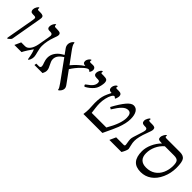

<svg xmlns="http://www.w3.org/2000/svg" viewBox="189 -1573 2568 2568"><g transform="rotate(45 1473.0 -289.5)"><path d="M160.2 -437Q160.2 -455.6 151.4 -460.2Q142.6 -464.8 124 -464.8H104Q77.6 -464.8 67.4 -477.1Q57.1 -489.3 57.1 -512.2Q57.1 -535.6 72.5 -562.3Q87.9 -588.9 100.1 -588.9Q105 -588.9 105 -580.1Q103 -574.2 103 -567.9Q103 -563.5 106.9 -558.3Q110.8 -553.2 122.1 -553.2H157.2Q190.9 -553.2 205.6 -543.9Q220.2 -534.7 220.2 -509.8Q220.2 -502.4 215.8 -476.1L140.1 -43.9Q138.2 -32.2 125.5 -20Q112.8 -7.8 104 -1Q95.2 5.9 89.8 5.9Q85 5.9 85 1L86.9 -14.2L155.8 -402.8Q160.2 -427.2 160.2 -437Z M485.8 8.8Q481.9 8.8 480 -5.9Q465.8 -99.1 443.8 -143.1Q426.3 -120.6 394.8 -70.8Q363.3 -21 354 0H218.8L258.8 -88.9H332Q370.1 -88.9 400.4 -129.4Q430.7 -169.9 442.9 -237.8L468.8 -384.8Q475.1 -418 475.1 -429.2Q475.1 -447.3 465.8 -456.1Q456.5 -464.8 430.7 -464.8H416Q375 -464.8 375 -504.9Q375 -524.4 381.8 -542.7Q388.7 -561 399.9 -575Q411.1 -588.9 418 -588.9Q422.9 -588.9 422.9 -581.1L421.9 -570.8Q421.9 -553.2 449.7 -553.2H468.8Q514.6 -553.2 529.8 -543.7Q544.9 -534.2 544.9 -513.2Q544.9 -498.5 539.8 -483.2Q534.7 -467.8 526.9 -446.8Q487.8 -341.8 487.8 -250Q487.8 -226.1 492.7 -200.9Q497.6 -175.8 503.4 -152.3Q509.3 -128.9 514.2 -108.6Q519 -88.4 519 -74.2Q519 -43.9 507.6 -17.6Q496.1 8.8 485.8 8.8Z M932.1 -329.1Q1005.9 -418.5 1088.9 -472.2Q1064.9 -472.2 1052 -482.4Q1039.1 -492.7 1039.1 -516.1Q1039.1 -531.2 1047.6 -547.9Q1056.2 -564.5 1068.4 -576.2Q1080.6 -587.9 1088.9 -587.9Q1091.8 -587.9 1091.8 -584L1089.8 -565.9Q1089.8 -551.8 1110.8 -551.8L1155.8 -553.2Q1177.7 -553.2 1189.9 -540.8Q1202.1 -528.3 1202.1 -507.8Q1202.1 -479.5 1182.1 -454.1Q1166 -472.2 1151.9 -472.2Q1125 -472.2 1065.7 -414.1Q1006.3 -356 962.9 -286.1L1085.9 -116.2Q1107.9 -87.4 1107.9 -63Q1107.9 -45.9 1099.6 -29.3Q1091.3 -12.7 1078.4 0.2Q1065.4 13.2 1060.1 13.2Q1053.7 13.2 1053.7 2Q1053.7 -14.2 1009.8 -75.2L806.2 -356.9Q760.7 -329.1 738.3 -298.3Q715.8 -267.6 715.8 -230Q715.8 -207 724.4 -186.8Q732.9 -166.5 742.9 -147Q752.9 -127.4 761.5 -107.2Q770 -86.9 770 -64Q770 -35.2 751 0H598.1L603 -30.8H654.8Q664.1 -30.8 672.6 -37.1Q681.2 -43.5 681.2 -60.1Q681.2 -70.8 676.5 -84.5Q671.9 -98.1 666 -114.5Q660.2 -130.9 655.5 -150.6Q650.9 -170.4 650.9 -193.8Q650.9 -242.7 678.7 -286.6Q706.5 -330.6 756.8 -361.8L788.1 -380.9L733.9 -456.1Q716.8 -481 716.8 -511.2Q716.8 -529.8 724.6 -548.1Q732.4 -566.4 744.1 -579.1Q755.9 -591.8 762.7 -591.8Q767.1 -591.8 767.1 -582Q767.1 -564 782.2 -537.6Q797.4 -511.2 826.2 -473.1Z M1310.1 -464.8Q1283.7 -464.8 1269.8 -475.1Q1255.9 -485.4 1255.9 -511.2Q1255.9 -527.3 1263.9 -545.9Q1272 -564.5 1282.7 -575.7Q1293.5 -586.9 1301.3 -586.9Q1307.1 -586.9 1307.1 -579.1Q1305.2 -573.2 1305.2 -565.9Q1305.2 -553.2 1320.8 -553.2H1356.9Q1401.4 -553.2 1416.3 -539.8Q1431.2 -526.4 1431.2 -491.2Q1431.2 -471.7 1423.8 -437.5Q1416.5 -403.3 1402.8 -378.4Q1389.2 -353.5 1363 -328.6Q1336.9 -303.7 1309.8 -286.4Q1282.7 -269 1275.9 -269Q1271 -269 1265.6 -278.1Q1260.3 -287.1 1260.3 -293Q1261.7 -297.9 1277.8 -309.1Q1323.7 -339.8 1345.9 -369.1Q1368.2 -398.4 1368.2 -431.2Q1368.2 -451.2 1359.9 -458Q1351.6 -464.8 1332 -464.8Z M1869.1 -88.9Q1971.2 -263.2 1971.2 -373Q1971.2 -416 1957.3 -439Q1943.4 -461.9 1911.1 -461.9Q1870.1 -461.9 1830.3 -423.6Q1790.5 -385.3 1739.3 -301.8L1711.4 -318.8Q1775.9 -437.5 1826.9 -497.8Q1877.9 -558.1 1921.4 -558.1Q1968.8 -558.1 1994.4 -515.9Q2020 -473.6 2020 -399.9Q2020 -357.4 2009.5 -310.5Q1999 -263.7 1978.8 -210.2Q1958.5 -156.7 1883.3 0H1524.4Q1532.2 -48.8 1532.2 -98.1L1529.8 -152.3L1527.3 -212.9Q1527.3 -264.2 1532.7 -301Q1538.1 -337.9 1549.3 -369.9Q1560.5 -401.9 1592.3 -464.8Q1536.1 -464.8 1536.1 -511.2Q1536.1 -530.8 1543.7 -547.9Q1551.3 -564.9 1562.7 -576.4Q1574.2 -587.9 1583 -587.9Q1588.4 -587.9 1588.4 -580.1L1586.9 -574.7L1585.4 -566.9Q1585.4 -553.2 1604 -553.2H1642.1Q1697.3 -553.2 1697.3 -506.8Q1697.3 -492.2 1689.9 -468.5Q1682.6 -444.8 1676.3 -444.8Q1673.8 -444.8 1671.4 -447.8Q1658.2 -461.9 1650.4 -461.9Q1633.8 -461.9 1616 -430.7Q1598.1 -399.4 1587.2 -351.3Q1576.2 -303.2 1576.2 -254.9Q1576.2 -215.8 1581.3 -176Q1586.4 -136.2 1592.3 -88.9Z M2283.2 -97.2Q2283.2 -80.1 2268.6 -47.6Q2253.9 -15.1 2243.2 0H2015.1L2055.2 -88.9H2198.2Q2217.3 -88.9 2217.3 -107.9L2215.3 -125.5Q2205.1 -182.1 2205.1 -204.1Q2205.1 -225.6 2213.9 -253.9Q2222.7 -282.2 2236.3 -324.2Q2266.1 -411.1 2266.1 -434.1Q2266.1 -464.8 2232.4 -464.8H2216.3Q2188.5 -464.8 2174.8 -475.8Q2161.1 -486.8 2161.1 -513.2Q2161.1 -531.7 2176.3 -560.3Q2191.4 -588.9 2203.1 -588.9Q2209.5 -588.9 2209.5 -581.1L2207 -566.9Q2207 -553.2 2236.3 -553.2H2273.4Q2307.1 -553.2 2320.1 -543.9Q2333 -534.7 2333 -511.2Q2333 -488.8 2306.2 -420.9Q2260.3 -301.3 2260.3 -228Q2260.3 -192.4 2270 -155.8Q2283.2 -105.5 2283.2 -97.2Z M2526.4 -464.8Q2494.1 -464.8 2481.7 -474.1Q2469.2 -483.4 2469.2 -507.8Q2469.2 -529.3 2485.4 -558.1Q2501.5 -586.9 2514.6 -586.9Q2519.5 -586.9 2519.5 -582L2516.6 -566.9Q2516.6 -560.1 2524.4 -556.6Q2532.2 -553.2 2540.5 -553.2H2796.4Q2863.8 -553.2 2889.2 -515.6Q2914.6 -478 2914.6 -371.1Q2914.6 -269 2873.8 -177.7Q2833 -86.4 2765.4 -38.8Q2697.8 8.8 2614.3 8.8Q2519.5 8.8 2474.4 -43.7Q2429.2 -96.2 2429.2 -201.2Q2429.2 -268.6 2461.2 -339.8Q2493.2 -411.1 2546.4 -464.8ZM2599.6 -464.8Q2545.4 -417.5 2516.4 -353.5Q2487.3 -289.6 2487.3 -222.2Q2487.3 -154.8 2522 -119.9Q2556.6 -85 2623.5 -85Q2697.8 -85 2752 -120.4Q2806.2 -155.8 2835.2 -219.2Q2864.3 -282.7 2864.3 -360.8Q2864.3 -419.4 2845.7 -442.1Q2827.1 -464.8 2773.4 -464.8Z"/></g></svg>

Font: Liberation Serif
Style: Italic
Weight: 400
Italic angle: -16.333°
Designer: Steve Matteson
Foundry: Ascender Corporation
Version: Version 2.1.5